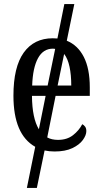

<svg xmlns="http://www.w3.org/2000/svg" viewBox="-20 -734 502 943"><path d="M112 189 153 -13Q46 -73 46 -264Q46 -405 96.5 -475.5Q147 -546 239 -546Q251 -546 262 -545L296 -714H345L308 -534Q362 -512 391.5 -454.5Q421 -397 421 -305V-263H253L212 -59Q234 -47 265 -47Q309 -47 338.5 -70Q368 -93 384 -124Q392 -120 398 -112Q404 -104 404 -90Q404 -70 387 -46.5Q370 -23 335.5 -6.5Q301 10 248 10Q222 10 199 5L161 189ZM138 -314H214L251 -494Q246 -495 240 -495Q192 -495 166.5 -448Q141 -401 138 -314ZM330 -314Q330 -366 321.5 -406Q313 -446 295 -469L263 -314ZM137 -263Q138 -153 171 -99L204 -263Z"/></svg>

Font: Noto Serif Condensed
Style: Regular
Weight: 400
Width: 3
Designer: Monotype Design Team
Foundry: Monotype Imaging Inc.
Version: Version 2.013; ttfautohint (v1.8.4.7-5d5b)